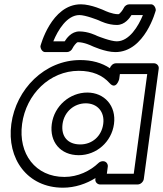

<svg xmlns="http://www.w3.org/2000/svg" viewBox="-20 -832 758 892"><path d="M703.8 -784.4C703.5 -798.4 693.9 -812 681.8 -812H580.8C570 -812 558.8 -804.6 554.3 -793.9C551.2 -786.8 536.6 -766 529.6 -766C500.3 -766 466.5 -782.6 466.5 -782.6C466.2 -782.7 465.8 -782.9 465.4 -783.1C464.6 -783.5 403.8 -812 355.8 -812C217.7 -812 167.8 -617.6 167.8 -617.6C168.1 -603.6 177.6 -590 189.8 -590H290.8C301.5 -590 312.7 -597.4 317.2 -608.1C320.3 -615.2 335 -636 342 -636C371.2 -636 405.1 -619.4 405.1 -619.4C405.3 -619.3 405.8 -619.1 406.1 -618.9C407 -618.5 467.8 -590 515.8 -590C653.8 -590 703.8 -784.4 703.8 -784.4ZM431.9 -664.9C426.5 -667.6 389.9 -686 348.8 -686C311.3 -686 289 -653.4 280.6 -640H227.7C248.8 -691.7 291.1 -762 349 -762C377.4 -762 435.6 -738.8 439.6 -737.1C445.1 -734.4 481.7 -716 522.8 -716C560.2 -716 582.6 -748.6 590.9 -762H643.9C622.8 -710.3 580.5 -640 522.5 -640C494.1 -640 436 -663.2 431.9 -664.9ZM32.6 -256C10.7 -94.3 107.4 40 272.6 40C328.3 40 381 21.9 423.7 -4.9L423 0C421 15.1 433.9 25 444.6 25H619.6C634.8 25 646.5 10.7 648 0L717.4 -513C719.4 -528.1 706.5 -538 695.7 -538H518.7C504.5 -538 492.8 -525 490.7 -515C452.8 -540.2 406.8 -553 352.8 -553C187.4 -553 54.5 -417.6 32.6 -256ZM82.6 -256C101.3 -394.4 211.3 -503 346 -503C409.4 -503 456.7 -482.3 488.9 -446.1C519.6 -411.5 533.7 -464 533.7 -464L537 -488H664L601.4 -25H476.4L480.8 -58C482.3 -68.7 474.4 -83 459.2 -83H457.2C450.9 -83 443.1 -80.1 437.6 -74.8C399.1 -37.8 341.9 -10 279.4 -10C144.6 -10 63.9 -117.7 82.6 -256ZM270.6 -256C278.4 -313.3 324.8 -352 378.6 -352C431.2 -352 467.4 -313.4 459.6 -256C451.9 -199.2 408.4 -161 352.8 -161C294.1 -161 262.9 -198.9 270.6 -256ZM220.6 -256C209.4 -173.1 260.7 -111 346 -111C428.4 -111 498.4 -172.8 509.6 -256C521 -340.6 464.7 -402 385.4 -402C305.1 -402 232.1 -340.7 220.6 -256Z"/></svg>

Font: Hussar Techniczny
Style: Bold 
Weight: 700
Foundry: Cannot Into Space Fonts
Version: Version 0.77